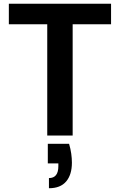

<svg xmlns="http://www.w3.org/2000/svg" viewBox="-20 -720 637 1020"><path d="M231 0V-591H27V-700H570V-591H366V0ZM240 280V226Q290 226 290 163V148H234V44H347Q355 71 358.5 96.5Q362 122 362 144Q362 208 331.5 244Q301 280 240 280Z"/></svg>

Font: DM Sans
Style: Bold
Weight: 700
Designer: Colophon Foundry, Jonny Pinhorn
Foundry: Colophon Foundry
Version: Version 4.004; ttfautohint (v1.8.4.7-5d5b)